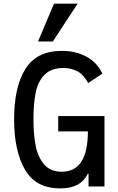

<svg xmlns="http://www.w3.org/2000/svg" viewBox="-20 -1012 640 1042"><path d="M56.5 -364Q56.5 -540 118 -638Q179.5 -736 315.5 -736Q390 -736 448.2 -705Q506.5 -674 535.5 -612.5L459 -561.5Q432 -609.5 398 -626.2Q364 -643 324.5 -643Q258 -643 222 -606.5Q186 -570 173.8 -510Q161.5 -450 161.5 -365Q161.5 -286.5 172.8 -224.8Q184 -163 218 -121.5Q252 -80 315.5 -80Q457 -80 457 -299H296V-382H547V0H460.5V-69.5H456.5Q419 10.5 307 10.5Q174 10.5 115.2 -91.8Q56.5 -194 56.5 -364ZM186.5 -787 273 -992H401L267 -787Z"/></svg>

Font: JuliaMono Medium
Style: Regular
Weight: 500
Monospace: yes
Designer: cormullion
Foundry: corm
Version: Version 0.054; ttfautohint (v1.8.4)